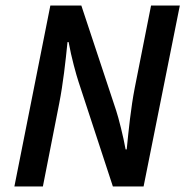

<svg xmlns="http://www.w3.org/2000/svg" viewBox="-20 -674 672 694"><path d="M32 0H135L194 -300C208 -371 217 -452 224 -522H228C238 -466 256 -402 264 -378L388 0H499L630 -654H526L467 -356C453 -284 445 -204 438 -134H434C426 -180 408 -250 400 -274L274 -654H162Z"/></svg>

Font: Source Sans Pro Semibold
Style: Italic
Weight: 600
Italic angle: -11°
Designer: Paul D. Hunt
Foundry: Adobe Systems Incorporated
Version: Version 3.006;hotconv 1.0.111;makeotfexe 2.5.65597